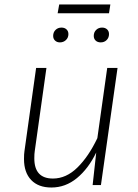

<svg xmlns="http://www.w3.org/2000/svg" viewBox="-20 -825 617 856"><path d="M87 -116Q87 -139 89 -151L141 -522H187L135 -152Q133 -140 133 -119Q133 -29 216 -29Q275 -29 325 -78Q375 -127 414 -209L458 -522H504L430 0H393L409 -145Q374 -73 323 -31Q272 11 209 11Q151 11 119 -22.5Q87 -56 87 -116ZM217 -665Q217 -681 227.5 -691.5Q238 -702 254 -702Q268 -702 276.5 -694Q285 -686 285 -673Q285 -657 274 -646.5Q263 -636 247 -636Q234 -636 225.5 -644Q217 -652 217 -665ZM398 -665Q398 -681 408.5 -691.5Q419 -702 435 -702Q449 -702 457.5 -694Q466 -686 466 -673Q466 -657 455.5 -646.5Q445 -636 429 -636Q415 -636 406.5 -644Q398 -652 398 -665ZM466 -766H237L244 -805H472Z"/></svg>

Font: Fira Sans ExtraLight
Style: Italic
Weight: 275
Italic angle: -8°
Designer: Carrois Corporate & Edenspiekermann AG
Foundry: Carrois Corporate GbR & Edenspiekermann AG
Version: Version 4.203